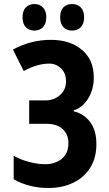

<svg xmlns="http://www.w3.org/2000/svg" viewBox="-20 -925 540 954"><path d="M221 9Q173 9 130.5 -1.5Q88 -12 48 -34V-151Q81 -132 124 -120.5Q167 -109 206 -109Q233 -109 259.5 -119.5Q286 -130 303 -153Q320 -176 320 -214Q320 -258 291 -284Q262 -310 209 -310H125V-426H205Q248 -426 278 -452.5Q308 -479 308 -520Q308 -562 283 -585.5Q258 -609 225 -609Q165 -609 98 -572L44 -679Q92 -704 138 -715.5Q184 -727 233 -727Q327 -727 386.5 -678Q446 -629 446 -540Q446 -480 417.5 -434.5Q389 -389 346 -377V-372Q397 -360 428 -318.5Q459 -277 459 -209Q459 -141 428.5 -92Q398 -43 344 -17Q290 9 221 9ZM338 -773Q311 -773 295 -790Q279 -807 279 -839Q279 -872 295 -888.5Q311 -905 338 -905Q365 -905 381.5 -888Q398 -871 398 -839Q398 -807 381.5 -790Q365 -773 338 -773ZM151 -773Q125 -773 108.5 -789.5Q92 -806 92 -839Q92 -872 108.5 -888.5Q125 -905 151 -905Q177 -905 193.5 -888Q210 -871 210 -839Q210 -807 193.5 -790Q177 -773 151 -773Z"/></svg>

Font: Noto Sans Mono ExtraCondensed
Style: Bold
Weight: 700
Width: 2
Designer: Monotype Design Team
Foundry: Monotype Imaging Inc.
Version: Version 2.014